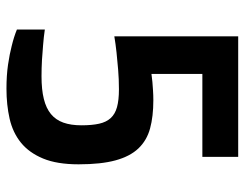

<svg xmlns="http://www.w3.org/2000/svg" viewBox="-101 -637 753 591"><g transform="rotate(90 275.5 -341.5)"><path d="M70.8 -103Q93.8 -99.6 118.2 -97.7Q139.2 -95.7 164.6 -94.2Q189.9 -92.8 214.8 -92.8Q255.9 -92.8 284.4 -99.9Q313 -106.9 331.1 -121.8Q349.1 -136.7 357.4 -159.9Q365.7 -183.1 365.7 -215.8Q365.7 -248 360.8 -270Q356 -292 343.5 -305.7Q331.1 -319.3 309.6 -325.2Q288.1 -331.1 254.9 -331.1Q223.1 -331.1 193.8 -328.6Q164.6 -326.2 141.6 -323.7Q114.7 -320.8 91.8 -316.9V-698.2H462.9V-587.9H207.5V-431.2Q219.2 -432.6 232.4 -434.1Q243.7 -435.1 258.3 -436Q272.9 -437 288.6 -437Q338.4 -437 375.2 -427Q412.1 -417 436.8 -391.1Q461.4 -365.2 473.6 -320.6Q485.8 -275.9 485.8 -207Q485.8 -140.6 468 -97.7Q450.2 -54.7 419.2 -29.5Q388.2 -4.4 345.5 5.4Q302.7 15.1 252.9 15.1Q212.4 15.1 179.2 10.3Q146 5.4 121.6 -1Q93.3 -7.8 70.8 -17.1Z"/></g></svg>

Font: Doppio One
Style: Regular
Weight: 400
Designer: Szymon Celej
Foundry: Szymon Celej
Version: Version 1.002